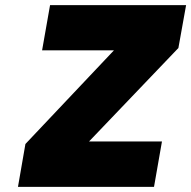

<svg xmlns="http://www.w3.org/2000/svg" viewBox="-20 -728 745 748"><path d="M327 -177H611L580 0H50L79 -167L424 -532H144L175 -708H705L675 -541Z"/></svg>

Font: Fz Poppins Black
Style: Italic
Weight: 900
Italic angle: -10°
Designer: Ninad Kale (Devanagari), Jonny Pinhorn (Latin)
Foundry: Indian Type Foundry
Version: Vit hóa bi Vntype.Com & FontZin.Com